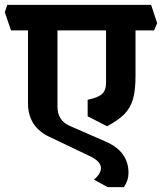

<svg xmlns="http://www.w3.org/2000/svg" viewBox="-54 -661 666 789"><path d="M502.9 -536.1V-350.1Q502.9 -291 492.9 -255.1Q482.9 -219.2 458.5 -193.6Q434.1 -168 386.2 -142.1L306.2 -183.1V-251Q349.1 -259.8 365.5 -274.9Q381.8 -290 381.8 -319.8V-536.1H182.1V-223.1Q182.1 -166 231.9 -144L389.2 -75.2Q474.1 -34.2 474.1 49.8Q474.1 80.6 455.1 107.9H388.2L332 77.1Q360.8 53.2 360.8 29.8Q360.8 2.9 317.9 -18.1L140.1 -103Q61 -145 61 -237.8V-536.1H-8.8L-34.2 -610.8L-23.9 -641.1H566.9L591.8 -565.9L579.1 -536.1Z"/></svg>

Font: Sura
Style: Bold
Weight: 700
Designer: Carolina Giovagnoli
Foundry: Huerta Tipografica
Version: Version 1.002;PS 001.002;hotconv 1.0.70;makeotf.lib2.5.58329